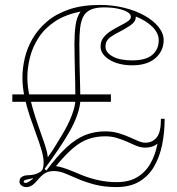

<svg xmlns="http://www.w3.org/2000/svg" viewBox="-20 -744 718 779"><path d="M87 15Q75 15 67 8.5Q59 2 59 -7Q59 -21 69.5 -27Q80 -33 94 -33Q107 -33 120.5 -36.5Q134 -40 144 -47Q152 -53 154.5 -62.5Q157 -72 157 -85Q157 -106 148.5 -135Q140 -164 127 -199Q114 -234 101 -272.5Q88 -311 79.5 -351Q71 -391 71 -430Q71 -467 80.5 -508Q90 -549 112 -587Q134 -625 170 -656Q206 -687 259.5 -705.5Q313 -724 386 -724Q437 -724 483.5 -712.5Q530 -701 566 -681Q602 -661 623 -635Q644 -609 644 -581Q644 -538 611 -508.5Q578 -479 516 -479Q480 -479 451 -489Q422 -499 405 -516.5Q388 -534 388 -555Q388 -577 400.5 -592.5Q413 -608 431.5 -619.5Q450 -631 468 -640Q486 -649 498.5 -657.5Q511 -666 511 -676Q511 -687 496.5 -695.5Q482 -704 457.5 -709Q433 -714 402 -714Q368 -714 347.5 -704.5Q327 -695 317.5 -676Q308 -657 305 -629.5Q302 -602 302 -566Q302 -521 303 -476.5Q304 -432 305 -396Q306 -360 306 -340Q306 -314 293.5 -278Q281 -242 258 -203Q242 -175 216.5 -137.5Q191 -100 161 -59L168 -52Q213 -112 250.5 -146.5Q288 -181 325.5 -196Q363 -211 407 -211Q436 -211 460 -204Q484 -197 504 -188Q524 -179 540.5 -172Q557 -165 569 -165Q598 -165 615.5 -186Q633 -207 633 -262H648Q648 -207 638 -157.5Q628 -108 605.5 -69Q583 -30 545.5 -7.5Q508 15 453 15Q403 15 365 5Q327 -5 298 -17.5Q269 -30 245 -40Q221 -50 199 -50Q181 -50 168 -44Q155 -38 141 -23Q123 -1 111.5 7Q100 15 87 15ZM84 -2Q89 -2 92.5 -4Q96 -6 99 -8Q101 -9 104.5 -12Q108 -15 114 -19L113 -21Q110 -20 105 -19Q100 -18 92 -16Q84 -15 80 -12.5Q76 -10 76 -7Q76 -2 84 -2ZM453 -5Q503 -5 536.5 -25Q570 -45 590 -80Q610 -115 619 -161Q609 -153 596.5 -149Q584 -145 569 -145Q550 -145 530.5 -153.5Q511 -162 491 -171Q472 -179 451.5 -185Q431 -191 407 -191Q370 -191 338.5 -180Q307 -169 276 -142.5Q245 -116 207 -70Q218 -69 237 -63Q256 -57 282 -46Q290 -43 297 -40Q304 -37 311 -34Q346 -20 381.5 -12.5Q417 -5 453 -5ZM30 -331V-361H430V-331ZM174 -106Q194 -134 208 -157.5Q222 -181 229 -192Q257 -238 271.5 -276.5Q286 -315 286 -340Q286 -371 285 -412Q284 -453 283 -494Q282 -535 282 -566Q282 -607 286.5 -641Q291 -675 307 -697Q245 -685 203 -657Q161 -629 136.5 -591Q112 -553 101.5 -511Q91 -469 91 -430Q91 -390 101 -349Q111 -308 124 -267Q129 -252 138 -226Q147 -200 156 -174.5Q165 -149 169 -133Q171 -127 172 -119Q173 -111 174 -106ZM516 -499Q572 -499 598 -521.5Q624 -544 624 -581Q624 -609 599 -634.5Q574 -660 531 -677Q531 -676 531 -676Q531 -676 531 -675Q531 -659 516 -646.5Q501 -634 461 -613Q441 -603 429 -594Q417 -585 412.5 -576Q408 -567 408 -555Q408 -531 437 -515Q466 -499 516 -499Z"/></svg>

Font: Kalnia Glaze Thin
Style: Bold
Weight: 700
Version: Version 1.110